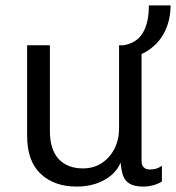

<svg xmlns="http://www.w3.org/2000/svg" viewBox="-20 -678 649 708"><path d="M263 10Q180 10 130 -37Q80 -84 80 -177V-511H164V-195Q164 -126 196.5 -91.5Q229 -57 286 -57Q325 -57 355 -76.5Q385 -96 402 -129.5Q419 -163 419 -203V-511H502V-85Q502 -69 510 -61Q518 -53 532 -53Q542 -53 553.5 -55.5Q565 -58 577 -67V-9Q564 0 545.5 5Q527 10 508 10Q475 10 457.5 -1Q440 -12 433.5 -31.5Q427 -51 425 -78Q411 -48 387 -29Q363 -10 331.5 0Q300 10 263 10ZM435 -460V-511Q484 -519 506.5 -556.5Q529 -594 529 -658H609Q609 -607 589 -564.5Q569 -522 530.5 -495Q492 -468 435 -460Z"/></svg>

Font: Chivo Mono Medium Light
Style: Regular
Weight: 300
Monospace: yes
Version: Version 1.008